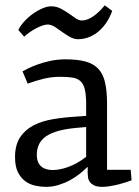

<svg xmlns="http://www.w3.org/2000/svg" viewBox="-20 -707 535 741"><path d="M50.8 -591.3Q58.1 -606.9 73 -623.5Q87.9 -640.1 106.7 -653.6Q125.5 -667 145.3 -675.3Q165 -683.6 181.6 -682.6Q199.7 -681.6 215.8 -673.1Q231.9 -664.6 246.1 -654.5Q260.3 -644.5 272.5 -636.2Q284.7 -627.9 295.9 -627.9Q306.6 -627.9 318.1 -632.3Q329.6 -636.7 341.1 -644.8Q352.5 -652.8 363.5 -663.6Q374.5 -674.3 384.3 -686.5L413.1 -665Q402.3 -635.7 387.2 -615Q372.1 -594.2 354.5 -581.1Q336.9 -567.9 318.1 -561.8Q299.3 -555.7 281.7 -555.7Q265.6 -555.7 250.2 -564.2Q234.9 -572.8 220.5 -583.3Q206.1 -593.8 192.4 -602.8Q178.7 -611.8 165.5 -612.3Q157.7 -612.8 146.2 -609.1Q134.8 -605.5 122.1 -599.1Q109.4 -592.8 96.7 -584Q84 -575.2 73.2 -565.4ZM38.1 -108.9Q40 -151.9 59.1 -179.4Q78.1 -207 109.9 -223.4Q141.6 -239.7 184.8 -247.1Q228 -254.4 279.3 -257.3L312.5 -259.8V-310.5Q312 -343.3 307.1 -363Q302.2 -382.8 290.8 -393.6Q279.3 -404.3 260 -407.5Q240.7 -410.6 212.4 -410.6Q179.2 -410.6 148.4 -403.1Q117.7 -395.5 86.9 -384.3L66.9 -431.6Q73.2 -435.1 88.1 -442.6Q103 -450.2 124.5 -458Q146 -465.8 173.6 -471.9Q201.2 -478 233.4 -478Q280.3 -478 311.3 -469.2Q342.3 -460.4 360.4 -440.4Q378.4 -420.4 385.7 -387.7Q393.1 -355 393.1 -307.1V-51.8H484.4L487.8 -11.2Q481.9 -8.8 468.8 -4.4Q455.6 0 439.5 4.2Q423.3 8.3 406.2 11.2Q389.2 14.2 375.5 14.2Q355 14.2 343.5 8.5Q332 2.9 326.4 -5.1Q320.8 -13.2 319.6 -22.7Q318.4 -32.2 318.4 -39.6V-62.5H317.4Q305.7 -50.8 288.8 -37.1Q272 -23.4 251.5 -12.2Q231 -1 207 6.6Q183.1 14.2 157.2 14.2Q137.2 14.2 116 9.5Q94.7 4.9 77.4 -7.8Q60.1 -20.5 49.1 -42.5Q38.1 -64.5 38.1 -99.1ZM122.1 -109.9Q122.1 -92.3 127.2 -81.1Q132.3 -69.8 141.1 -63Q149.9 -56.2 160.9 -53.5Q171.9 -50.8 183.6 -50.8Q195.8 -50.8 210.4 -53.5Q225.1 -56.2 241.7 -62Q258.3 -67.9 276.1 -77.6Q293.9 -87.4 312.5 -101.6V-216.8L274.4 -213.4Q196.3 -206.5 159.2 -181.9Q122.1 -157.2 122.1 -109.9Z"/></svg>

Font: Fjord
Style: One
Weight: 400
Designer: Viktoriya Grabowska
Foundry: Viktoriya Grabowska
Version: Version 1.002